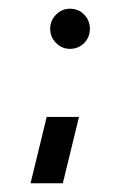

<svg xmlns="http://www.w3.org/2000/svg" viewBox="-20 -397 276 440"><path d="M50 23 87 -129H161L124 23ZM140 -285Q122 -285 108.5 -298.5Q95 -312 95 -331Q95 -350 108.5 -363.5Q122 -377 140 -377Q160 -377 173 -363.5Q186 -350 186 -331Q186 -312 173 -298.5Q160 -285 140 -285Z"/></svg>

Font: Stick No Bills ExtraLight
Style: Regular
Weight: 400
Version: Version 2.000